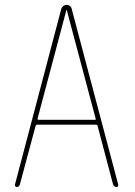

<svg xmlns="http://www.w3.org/2000/svg" viewBox="-20 -750 540 770"><path d="M246.1 -709 130.9 -275.4Q128.9 -270.5 133.8 -269.5H360.4Q366.2 -269.5 363.3 -275.4L248 -709Q248 -710 247.1 -710Q246.1 -710 246.1 -709ZM46.9 0Q43.9 0 41.5 -2.9Q39.1 -5.9 40 -9.8L225.6 -713.9Q227.5 -720.7 233.9 -725.6Q240.2 -730.5 247.6 -730.5Q254.9 -730.5 260.7 -725.6Q266.6 -720.7 267.6 -713.9L454.1 -9.8Q455.1 -5.9 453.1 -2.9Q451.2 0 447.3 0Q438.5 0 433.6 -9.8L371.1 -246.1Q370.1 -250 365.2 -250H128.9Q125 -250 123 -246.1L59.6 -9.8Q56.6 0 46.9 0Z"/></svg>

Font: Rounded Mgen+ 1mn thin
Style: Regular
Weight: 100
Designer: [Source Han Sans]
Ryoko NISHIZUKA  (kana & ideographs); Paul D. Hunt (Latin, Greek & Cyrillic); Wenlong ZHANG  (bopomofo
Version: Version 1.059.20150602